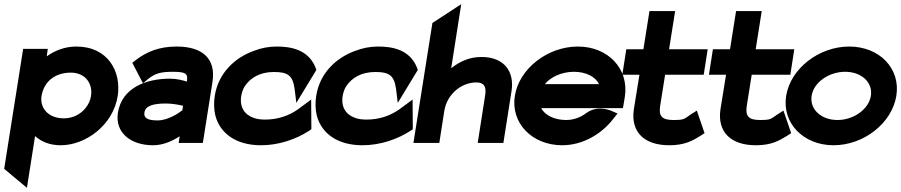

<svg xmlns="http://www.w3.org/2000/svg" viewBox="-30 -685 4318 920"><path d="M-10 124 99 215 138 -33C167 -7 207 11 261 11C380 11 512 -85 534 -225C552 -341 488 -462 336 -462C281 -462 233 -443 194 -415L199 -451H81ZM169 -225C180 -292 231 -337 310 -337C376 -337 416 -287 406 -225C397 -169 346 -118 276 -118C199 -118 160 -170 169 -225Z M535 -145C520 -49 597 11 703 11C753 11 797 -10 831 -32L826 0H942L988 -292C1006 -404 940 -462 817 -462C732 -462 674 -437 623 -399L604 -384L655 -286L679 -306C714 -334 741 -341 798 -341C858 -341 871 -333 866 -299V-294C847 -300 817 -308 784 -308C671 -308 554 -265 535 -145ZM662 -146C667 -177 701 -189 765 -189C796 -189 828 -183 847 -178L844 -157C827 -143 775 -108 725 -108C676 -108 658 -120 662 -146Z M999 -225C994 -192 995 -160 1002 -131C1024 -48 1098 11 1221 11C1308 11 1390 -19 1449 -57L1462 -66L1461 -208L1396 -160C1356 -132 1303 -112 1241 -112C1221 -112 1202 -114 1186 -120C1143 -135 1117 -170 1126 -226C1129 -242 1134 -258 1143 -272C1169 -311 1214 -340 1282 -340C1348 -340 1373 -325 1382 -257L1390 -192L1486 -350L1482 -361C1447 -449 1361 -462 1296 -462C1258 -462 1222 -455 1188 -442C1095 -409 1016 -335 999 -225Z M1485 -225C1480 -192 1481 -160 1488 -131C1510 -48 1584 11 1707 11C1794 11 1876 -19 1935 -57L1948 -66L1947 -208L1882 -160C1842 -132 1789 -112 1727 -112C1707 -112 1688 -114 1672 -120C1629 -135 1603 -170 1612 -226C1615 -242 1620 -258 1629 -272C1655 -311 1700 -340 1768 -340C1834 -340 1859 -325 1868 -257L1876 -192L1972 -350L1968 -361C1933 -449 1847 -462 1782 -462C1744 -462 1708 -455 1674 -442C1581 -409 1502 -335 1485 -225Z M1951 0H2075L2099 -154C2106 -197 2128 -230 2155 -253C2178 -273 2213 -290 2252 -290C2289 -290 2301 -271 2295 -230L2259 0H2382L2421 -248C2436 -341 2387 -412 2277 -412C2219 -412 2172 -390 2132 -358L2180 -665L2042 -575Z M2437 -226C2416 -95 2520 11 2664 11C2759 11 2851 -40 2909 -116L2929 -141L2904 -152C2904 -152 2837 -186 2779 -143C2751 -122 2718 -110 2683 -110C2626 -110 2581 -133 2563 -167H2955L2964 -221C2985 -355 2884 -462 2739 -462C2595 -462 2458 -357 2437 -226ZM2581 -282C2608 -316 2662 -341 2720 -341C2778 -341 2824 -317 2840 -282Z M2952 -327H3034L3007 -160C2992 -54 3055 11 3177 11C3251 11 3289 -11 3326 -34L3346 -47L3309 -155L3282 -138C3247 -115 3252 -110 3196 -110C3142 -110 3126 -129 3133 -176L3157 -327H3342L3361 -449H3176L3205 -632H3082L3053 -449H2971Z M3367 -327H3449L3422 -160C3407 -54 3470 11 3592 11C3666 11 3704 -11 3741 -34L3761 -47L3724 -155L3697 -138C3662 -115 3667 -110 3611 -110C3557 -110 3541 -129 3548 -176L3572 -327H3757L3776 -449H3591L3620 -632H3497L3468 -449H3386Z M3737 -226C3716 -95 3820 11 3964 11C4109 11 4244 -95 4265 -226C4286 -357 4184 -462 4039 -462C3895 -462 3758 -357 3737 -226ZM3859 -226C3869 -290 3941 -341 4020 -341C4098 -341 4153 -290 4143 -226C4133 -162 4061 -110 3983 -110C3904 -110 3849 -162 3859 -226Z"/></svg>

Font: Charger Pro
Style: UltraObl
Weight: 900
Designer: Jasper
Foundry: Cannot Into Space Fonts
Version: Version 1.09